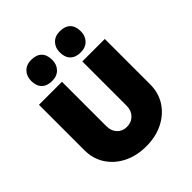

<svg xmlns="http://www.w3.org/2000/svg" viewBox="-251 -1115 1287 1287"><g transform="rotate(-45 392.0 -472.0)"><path d="M392 6Q301 6 230.5 -29.5Q160 -65 120 -127Q80 -189 80 -269V-700H298V-278Q298 -234 324.5 -206Q351 -178 392 -178Q435 -178 463 -206Q491 -234 491 -278V-700H704V-269Q704 -189 664 -127Q624 -65 553.5 -29.5Q483 6 392 6ZM527 -750Q479 -750 453 -776Q427 -802 427 -850Q427 -894 454 -922Q481 -950 527 -950Q575 -950 601 -924.5Q627 -899 627 -850Q627 -806 600 -778Q573 -750 527 -750ZM256 -750Q208 -750 182 -776Q156 -802 156 -850Q156 -894 183 -922Q210 -950 256 -950Q304 -950 330 -924.5Q356 -899 356 -850Q356 -806 329 -778Q302 -750 256 -750Z"/></g></svg>

Font: Lexend Black
Style: Regular
Weight: 900
Designer: Bonnie Shaver-Troup, Thomas Jockin
Foundry: Lexend
Version: Version 1.007; ttfautohint (v1.8.3)